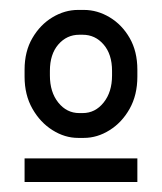

<svg xmlns="http://www.w3.org/2000/svg" viewBox="-20 -732 328 389"><path d="M138.2 -452.6Q111.3 -452.6 86.4 -468.3Q61.5 -483.9 45.7 -511.7Q29.8 -539.6 29.8 -576.7V-590.8Q29.8 -627.9 45.7 -655Q61.5 -682.1 86.4 -697Q111.3 -711.9 138.2 -711.9H149.9Q177.2 -711.9 202.1 -697Q227.1 -682.1 242.7 -655Q258.3 -627.9 258.3 -590.8V-576.7Q258.3 -539.6 242.7 -511.7Q227.1 -483.9 202.1 -468.3Q177.2 -452.6 149.9 -452.6ZM140.6 -502.9H147.5Q172.9 -502.9 189.9 -524.2Q207 -545.4 207 -579.1V-588.4Q207 -622.1 189.9 -641.8Q172.9 -661.6 147.5 -661.6H140.6Q115.2 -661.6 98.1 -641.8Q81.1 -622.1 81.1 -588.4V-579.1Q81.1 -545.4 98.1 -524.2Q115.2 -502.9 140.6 -502.9ZM29.8 -363.3V-411.1H258.3V-363.3Z"/></svg>

Font: Kay Pho Du Medium
Style: Regular
Weight: 500
Designer: Victor Gaultney, Khu Oo Reh
Foundry: SIL International
Version: Version 3.000